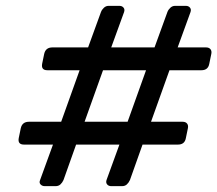

<svg xmlns="http://www.w3.org/2000/svg" viewBox="-20 -675 743 656"><path d="M133 -39Q124 -39 118.5 -45Q113 -51 117 -60L161 -181H62Q40 -181 44 -203L51 -237Q56 -259 79 -259H189L252 -435H142Q120 -435 124 -457L131 -491Q136 -513 159 -513H281L325 -634Q328 -642 335 -648.5Q342 -655 351 -655H388Q397 -655 402 -649Q407 -643 404 -634L360 -513H508L552 -634Q555 -642 562 -648.5Q569 -655 578 -655H615Q624 -655 629 -649Q634 -643 631 -634L587 -513H684Q694 -513 699 -507Q704 -501 702 -491L695 -457Q691 -435 668 -435H559L496 -259H604Q614 -259 619 -253Q624 -247 622 -237L615 -203Q611 -181 588 -181H467L424 -60Q420 -51 413.5 -45Q407 -39 397 -39H360Q351 -39 346 -45Q341 -51 344 -60L388 -181H240L197 -60Q193 -51 186.5 -45Q180 -39 170 -39ZM269 -259H416L479 -435H332Z"/></svg>

Font: Lubike
Style: Italic
Weight: 400
Italic angle: -12°
Foundry: Honoka55
Version: Version 1.000;July 22, 2022;FontCreator 14.0.0.2862 64-bit